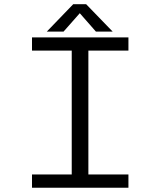

<svg xmlns="http://www.w3.org/2000/svg" viewBox="-20 -874 750 894"><path d="M504.5 -727H426.5L351.5 -812.5L276 -727H198L321 -854.5H381ZM578 -638.5H391.5V-61.5H578V0H129V-61.5H314V-638.5H129V-700H578Z"/></svg>

Font: League Mono Light
Style: Regular
Weight: 300
Width: 6
Designer: Tyler Finck
Foundry: The League of Moveable Type / Tyler Finck
Version: Version 2.210